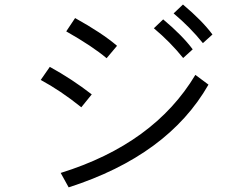

<svg xmlns="http://www.w3.org/2000/svg" viewBox="-20 -808 1040 845"><path d="M271.5 -669.9Q281.2 -684.6 310.5 -728.5Q428.7 -663.1 495.1 -606.4Q479.5 -587.9 449.2 -551.8Q386.7 -604.5 271.5 -669.9ZM159.2 -456.1Q168.9 -470.7 199.2 -513.7Q296.9 -460 383.8 -392.6Q368.2 -374 337.9 -335.9Q245.1 -410.2 159.2 -456.1ZM247.1 -46.9Q658.2 -174.8 839.8 -478.5Q859.4 -463.9 897.5 -435.5Q719.7 -124 282.2 16.6Q270.5 -4.9 247.1 -46.9ZM744.1 -749Q753.9 -758.8 785.2 -788.1Q870.1 -716.8 915 -656.2Q901.4 -643.6 873 -618.2Q816.4 -688.5 744.1 -749ZM657.2 -683.6Q667 -693.4 698.2 -722.7Q783.2 -651.4 828.1 -590.8Q814.5 -578.1 786.1 -552.7Q729.5 -623 657.2 -683.6Z"/></svg>

Font: Gothic A1
Style: Regular
Weight: 400
Designer: HanYang I&C Co.,Ltd.
Version: Version 2.50